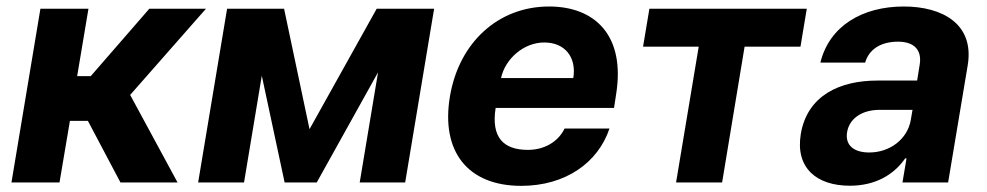

<svg xmlns="http://www.w3.org/2000/svg" viewBox="-20 -573 3100 603"><path d="M16 0H166.9L199.6 -193.5H256L358.3 0H537.6L388.8 -274.9L626.8 -545.5H448.9L264.9 -333.8H222.3L257.8 -545.5H106.9Z M952.1 -167.3 872.2 -545.5H693.2L602.3 0H746.4L802.2 -335.2L873.9 0H974.8L1167.3 -345.9L1109.7 0H1252.5L1343.4 -545.5H1163Z M1616.8 10.7C1756.7 10.7 1858.3 -62.5 1894.2 -169.4H1753.2C1732.6 -126.8 1688.6 -102.3 1638.1 -102.3C1561.1 -102.3 1522 -141.3 1536.6 -234H1908.4L1914.8 -275.6C1945 -460.9 1849.1 -552.6 1704.5 -552.6C1544 -552.6 1421.2 -438.6 1393.1 -270.2C1364 -97.3 1448.9 10.7 1616.8 10.7ZM1553.6 -327.8C1566.4 -387.8 1624.3 -439.6 1689.3 -439.6C1754.6 -439.6 1791.2 -392.8 1780.5 -327.8Z M1999.6 -426.5H2174.4L2103.3 0H2247.9L2318.5 -426.5H2494L2513.8 -545.5H2019.5Z M2649.1 10.3C2729.8 10.3 2788 -24.9 2822.8 -75.6H2827.1L2814.3 0H2957.7L3019.2 -367.9C3040.8 -497.9 2939.3 -552.6 2818.5 -552.6C2687.5 -552.6 2584.5 -490.8 2556.5 -376.4H2697.1C2709.2 -418.3 2746.4 -442.1 2800.4 -442.1C2851.6 -442.1 2875.4 -415.5 2868.6 -371.4L2860.4 -320H2735.4C2618.3 -320 2515.6 -273.8 2495 -152.3C2477.3 -44.7 2545.5 10.3 2649.1 10.3ZM2640.3 -157.3C2647 -199.9 2685.7 -228.3 2744 -228H2845.9L2840.2 -195C2829.9 -137.4 2776.3 -94.1 2709.9 -94.1C2662.6 -94.1 2633.9 -116.1 2640.3 -157.3Z"/></svg>

Font: Magic Ui Pro
Style: Bold Italic
Weight: 700
Italic angle: -9.39999°
Designer: Stefan Endress, Andreas Faust
Version: Version 1.000;FEAKit 1.0